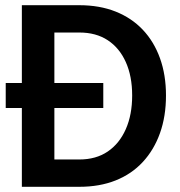

<svg xmlns="http://www.w3.org/2000/svg" viewBox="-20 -718 690 738"><path d="M2 -303V-399H377V-303ZM64 0V-698H285Q363 -698 424.5 -673.5Q486 -649 529 -603.5Q572 -558 595 -494Q618 -430 618 -351Q618 -271 595 -206.5Q572 -142 529 -95.5Q486 -49 424.5 -24.5Q363 0 285 0ZM189 -105H285Q349 -105 394 -135.5Q439 -166 463.5 -221.5Q488 -277 488 -351Q488 -425 463.5 -479.5Q439 -534 394 -563.5Q349 -593 285 -593H189Z"/></svg>

Font: Azeret Mono Medium
Style: Regular
Weight: 500
Designer: Martin Vácha
Foundry: Displaay
Version: Version 1.002